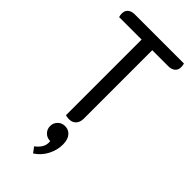

<svg xmlns="http://www.w3.org/2000/svg" viewBox="-305 -763 1123 1123"><g transform="rotate(45 256.0 -202.0)"><path d="M490 -674Q490 -650 474.5 -637Q459 -624 433 -624H300V-59Q300 -29 284.5 -11.5Q269 6 241 6Q227 6 212 2V-624H26Q22 -636 22 -650Q22 -674 37.5 -687Q53 -700 79 -700H486Q490 -688 490 -674ZM209 262Q234 243 245.5 222Q257 201 254 174Q227 174 209 156Q191 138 191 112Q191 86 209 68Q227 50 254 50Q283 50 302 72Q321 94 321 136Q321 181 298.5 225Q276 269 234 296Z"/></g></svg>

Font: Thasadith
Style: Bold
Weight: 700
Designer: Cadson Demak Co.,Ltd.
Foundry: Cadson Demak Co.,Ltd.
Version: Version 1.000; ttfautohint (v1.6)